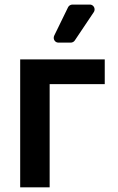

<svg xmlns="http://www.w3.org/2000/svg" viewBox="-20 -799 503 819"><path d="M66.1 -545.5H426.8V-440H191.8V0H66.1ZM209.2 -637.8Q209.2 -629.3 215 -623.2Q220.9 -617.2 229.8 -617.2H281.6Q286.9 -617.2 291.5 -619.7Q296.2 -622.2 299 -626.4L380 -747.2Q383.5 -752.1 383.5 -758.5Q383.5 -767 377.7 -773.3Q371.8 -779.5 362.9 -779.5H289.1Q283 -779.5 277.9 -776.3Q272.7 -773.1 270.2 -767.8L211.3 -647Q209.2 -642.4 209.2 -637.8Z"/></svg>

Font: DeltaSans SemiBold
Style: Regular
Weight: 600
Designer: Rasmus Andersson
Foundry: rsms
Version: Version 3.012